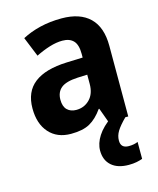

<svg xmlns="http://www.w3.org/2000/svg" viewBox="-117 -638 783 953"><g transform="rotate(-15 274.5 -161.5)"><path d="M291 -556Q385 -556 435 -507.5Q485 -459 485 -363V0H383L356 -74H353Q322 -30 286 -10Q250 10 189 10Q118 10 77 -36Q36 -82 36 -161Q36 -247 92.5 -290.5Q149 -334 259 -338L342 -341V-360Q342 -407 322.5 -427.5Q303 -448 266 -448Q235 -448 199.5 -437Q164 -426 128 -408L87 -509Q128 -531 179.5 -543.5Q231 -556 291 -556ZM292 -251Q232 -248 206.5 -227Q181 -206 181 -167Q181 -132 198.5 -115Q216 -98 245 -98Q286 -98 314 -126.5Q342 -155 342 -206V-253ZM409 104Q409 143 450 143Q464 143 476.5 140.5Q489 138 497 134V221Q484 226 466.5 229.5Q449 233 426 233Q369 233 337.5 205Q306 177 306 128Q306 91 330 53.5Q354 16 404 -19L470 0Q437 33 423 56Q409 79 409 104Z"/></g></svg>

Font: Noto Sans Lao UI SemCond
Style: Bold
Weight: 700
Width: 4
Designer: Monotype Design Team
Foundry: Monotype Imaging Inc.
Version: Version 2.000; ttfautohint (v1.8.4.7-5d5b)